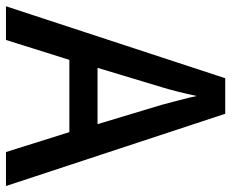

<svg xmlns="http://www.w3.org/2000/svg" viewBox="-84 -672 756 627"><g transform="rotate(90 293.5 -358.0)"><path d="M476 0H587L351 -716H235L0 0H110L175 -207H411ZM322 -508 385 -299H201L264 -508C273 -536 285 -585 293 -623C299 -592 315 -536 322 -508Z"/></g></svg>

Font: Noto Sans SemiCondensed Medium
Style: Regular
Weight: 500
Width: 4
Designer: Monotype Design Team
Foundry: Monotype Imaging Inc.
Version: Version 2.013